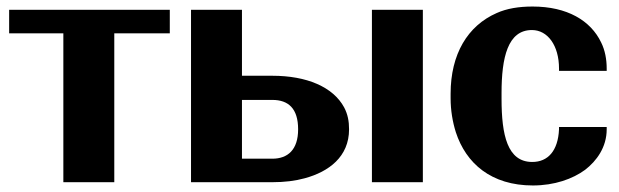

<svg xmlns="http://www.w3.org/2000/svg" viewBox="-20 -558 1897 588"><path d="M8 -456H174V0H330V-456H500V-528H8Z M565 0H814C851 0 884 -4 913 -12C987 -32 1049 -78 1049 -162C1049 -187 1045 -208 1034 -229C1000 -292 919 -326 814 -326H721V-528H565ZM721 -72V-252H814C863 -252 893 -226 893 -162C893 -99 861 -72 814 -72ZM1119 0H1275V-528H1119Z M1360 -257C1360 -220 1366 -185 1376 -153C1407 -58 1484 10 1612 10C1678 10 1734 -10 1772 -38C1807 -65 1838 -107 1838 -162V-169H1692V-162C1689 -96 1658 -62 1610 -62C1534 -62 1516 -144 1516 -255V-273C1516 -382 1535 -466 1609 -466C1657 -466 1692 -419 1692 -348V-341H1838V-348C1838 -376 1833 -404 1821 -428C1789 -495 1717 -538 1611 -538C1569 -538 1532 -532 1501 -518C1412 -479 1360 -392 1360 -271Z"/></svg>

Font: Aerodynamic
Style: Bd
Weight: 500
Designer: Google
Version: Version 2.000980; 2014